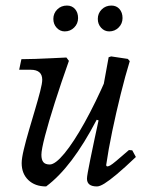

<svg xmlns="http://www.w3.org/2000/svg" viewBox="-20 -659 538 691"><path d="M146 12Q106 12 82 -11Q58 -34 58 -72Q58 -89 65.5 -120.5Q73 -152 84 -189.5Q95 -227 106 -264Q117 -301 124.5 -330Q132 -359 132 -372Q132 -408 90 -408H49L57 -446Q78 -446 107 -447Q136 -448 166 -449.5Q196 -451 219 -452L228 -440Q200 -361 177.5 -290.5Q155 -220 142 -170Q129 -120 129 -102Q129 -84 136 -75.5Q143 -67 159 -67Q179 -67 212 -107Q245 -147 284.5 -218Q324 -289 364 -381L352 -220L328 -228Q283 -142 238 -82.5Q193 -23 146 12ZM329 12Q293 12 293 -16Q293 -22 296 -39Q299 -56 305 -85.5Q311 -115 320 -157.5Q329 -200 341 -255L342 -294L371 -453L380 -456L440 -447L447 -439Q431 -387 414.5 -320.5Q398 -254 384 -187Q370 -120 362 -64L365 -60Q370 -60 376.5 -63.5Q383 -67 398.5 -80Q414 -93 444 -119L456 -118L469 -94Q428 -55 400.5 -32Q373 -9 356 1.5Q339 12 329 12ZM373 -546Q356 -546 344 -559Q332 -572 332 -591Q332 -611 346 -625Q360 -639 381 -639Q399 -639 410 -626.5Q421 -614 421 -594Q421 -574 407 -560Q393 -546 373 -546ZM213 -546Q196 -546 184 -559Q172 -572 172 -591Q172 -611 186 -625Q200 -639 221 -639Q239 -639 250 -626.5Q261 -614 261 -594Q261 -574 247 -560Q233 -546 213 -546Z"/></svg>

Font: Alegreya
Style: Italic
Weight: 400
Italic angle: -7°
Designer: Juan Pablo del Peral
Foundry: Huerta Tipografica
Version: Version 2.009